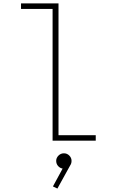

<svg xmlns="http://www.w3.org/2000/svg" viewBox="-20 -820 750 1119"><path d="M321 -32H538V0H286.5V-768H102.5V-800H321ZM397 117.5Q397 133 388.5 145L314.5 279L288.5 266.5L345 162.5Q329.5 160 318.5 147.5Q307.5 135 307.5 117.5Q307.5 100 320.8 86.8Q334 73.5 352.5 73.5Q371 73.5 384 86.8Q397 100 397 117.5Z"/></svg>

Font: League Mono Thin
Style: Regular
Weight: 100
Width: 6
Designer: Tyler Finck
Foundry: The League of Moveable Type / Tyler Finck
Version: Version 2.300;RELEASE